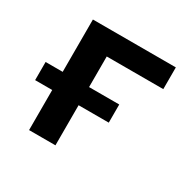

<svg xmlns="http://www.w3.org/2000/svg" viewBox="-121 -656 802 788"><g transform="rotate(30 280.0 -262.0)"><path d="M106 0V-190H25V-276H106V-524H499V-421H231V-276H374V-190H231V0Z"/></g></svg>

Font: Ubuntu Sans Mono SemiBold
Style: Regular
Weight: 600
Monospace: yes
Designer: Dalton Maag Ltd
Foundry: Dalton Maag Ltd
Version: Version 1.006